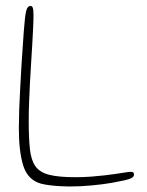

<svg xmlns="http://www.w3.org/2000/svg" viewBox="-20 -628 508 662"><path d="M120.5 5Q75.5 -8 60.2 -56.8Q45 -105.5 45 -185.5Q45 -213 46.2 -249.8Q47.5 -286.5 49.8 -326.8Q52 -367 54.2 -405Q56.5 -443 58.8 -473.2Q61 -503.5 62 -519.5Q66 -575 70.5 -591.2Q75 -607.5 85 -607.5Q89.5 -607.5 91.8 -603.8Q94 -600 94.8 -592.8Q95.5 -585.5 95.5 -574.5Q95.5 -557 94.2 -531Q93 -505 91.2 -474Q89.5 -443 87.2 -408.8Q85 -374.5 83.2 -340Q81.5 -305.5 80.2 -272.8Q79 -240 79 -211.5Q79 -151.5 83.2 -113.2Q87.5 -75 102.5 -54.2Q117.5 -33.5 150.2 -25.2Q183 -17 240 -17Q269.5 -17 296.5 -19.2Q323.5 -21.5 341.5 -23.5Q382 -28.5 402.5 -32Q423 -35.5 431.5 -35.5Q437.5 -35.5 439.8 -33.2Q442 -31 442 -25.5Q442 -19 434 -14.5Q426 -10 409 -6.2Q392 -2.5 365 2.5Q333 8 294.5 11.5Q256 15 219 15Q207 15 188.5 14Q170 13 151.8 10.8Q133.5 8.5 120.5 5Z"/></svg>

Font: Gluten Thin
Style: Regular
Weight: 100
Designer: Tyler Finck
Foundry: Etcetera Type Company
Version: Version 1.300